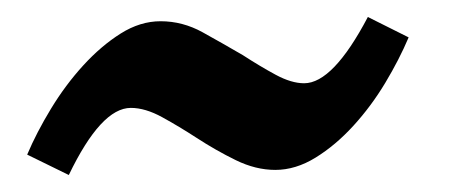

<svg xmlns="http://www.w3.org/2000/svg" viewBox="-20 -419 528 226"><path d="M461 -375Q450 -349 433.5 -321.5Q417 -294 396 -271Q375 -248 351.5 -233.5Q328 -219 304 -219Q281 -219 257.5 -230.5Q234 -242 211 -257Q191 -270 171 -281Q151 -292 134 -292Q99 -292 61 -213L12 -237Q23 -263 40 -291Q57 -319 78 -342Q99 -365 122 -379.5Q145 -394 169 -394Q195 -394 218.5 -381Q242 -368 266 -354Q286 -341 304.5 -331Q323 -321 338 -321Q372 -321 413 -399Z"/></svg>

Font: Ekushey Amar Bangla
Style: Bold
Weight: 700
Designer: Al Mamun Sumon
Foundry: Al Mamun Sumon
Version: Version 1.0